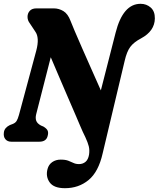

<svg xmlns="http://www.w3.org/2000/svg" viewBox="-21 -744 833 1008"><path d="M586 -572.5Q624.5 -724 717 -724Q748 -724 770.2 -704.5Q792.5 -685 792 -647Q791 -581 719.5 -542.5Q681.5 -522.5 663 -497.8Q644.5 -473 633.5 -424.5L518 61Q496 158.5 444 201.2Q392 244 320 244Q261.5 244 239.8 213.5Q218 183 228.5 143.5Q234.5 120 253.2 107Q272 94 297.5 94Q322.5 94 337.5 99.8Q352.5 105.5 364.8 111.5Q377 117.5 394 117.5Q413.5 117.5 427.8 105.8Q442 94 446.5 68Q450 43.5 445 23.8Q440 4 427 -24Q420.5 -38 413.2 -52.8Q406 -67.5 398.5 -86.5Q392.5 -101 375.8 -139.8Q359 -178.5 336.5 -230.8Q314 -283 290 -339Q266 -395 245.5 -443.5L169 -144.5Q164 -124.5 169.2 -110Q174.5 -95.5 194 -85L207 -79.5Q224.5 -69 229.2 -58Q234 -47 229 -29.5Q221.5 0 185 0H38.5Q18 0 7 -13.5Q-4 -27 -0.5 -50Q3 -74 31 -87.5L45.5 -93Q59.5 -98.5 66 -108.8Q72.5 -119 78.5 -140.5L169.5 -478.5Q187.5 -546.5 164 -578.5L135.5 -621.5Q123.5 -637 123.5 -655.5Q123.5 -674 135.2 -687Q147 -700 170 -700H261.5Q288 -700 311.8 -685.8Q335.5 -671.5 349.5 -634Q354 -621.5 370.5 -582.8Q387 -544 410.5 -490.5Q434 -437 459.8 -379Q485.5 -321 508.5 -269.5Z"/></svg>

Font: Fraunces 144pt S100
Style: Bold Italic
Weight: 700
Italic angle: -16°
Version: Version 1.000; ttfautohint (v1.8.3)